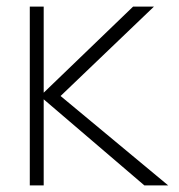

<svg xmlns="http://www.w3.org/2000/svg" viewBox="-20 -560 540 580"><path d="M70 -540H112V-280L382 -540H445L163 -270L488 0H416L112 -260V0H70Z"/></svg>

Font: Tap Sans
Style: Regular
Weight: 400
Designer: Tap Payments
Foundry: Tap Payments
Version: Version 1.001;Glyphs 3.1.2 (3151)